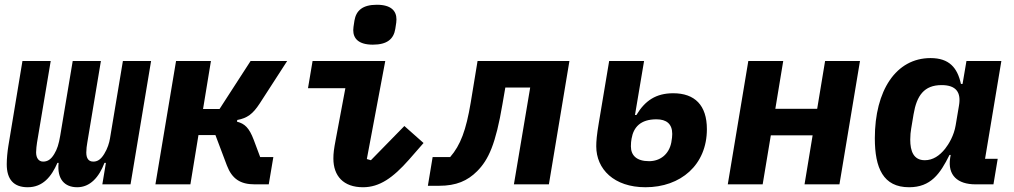

<svg xmlns="http://www.w3.org/2000/svg" viewBox="-20 -771 4241 803"><path d="M95.9 12.1C159.1 12.1 195 -32 220.2 -89.8H225.1C218 -22 250 12.1 302.9 12.1C356.9 12.1 394.2 -29.8 416.9 -89.8H422.9L408 0H525.9L611.9 -516H494L440 -192.1C437.1 -174 430 -149.9 415.8 -127.1C399.9 -100.9 384.9 -95.2 370 -95.2C350.9 -95.2 340.9 -108 340.9 -133.2C340.9 -147 343 -163 345.2 -175.1L402 -516H284.1L231.9 -203.8C225.9 -168 219.1 -147 207 -127.1C192.1 -101.9 176.8 -95.2 160.2 -95.2C142 -95.2 131 -110.1 131 -133.9C131 -147 133.2 -163 134.9 -175.1L192.1 -516H73.9L14.9 -160.2C11 -136 8.2 -106.9 8.2 -84.2C8.2 -21 36.9 12.1 95.9 12.1Z M630 0H776.3L810 -206H881L929 -78.8C950.3 -23.1 985.1 0 1045.1 0H1104L1123.2 -114H1068.2L1041.2 -186.1C1022 -236.9 1003.2 -253.9 971.2 -262.1L972.3 -269.2C1014.2 -277 1037.3 -294 1066.1 -338.1L1181.1 -516H1028.1L898.1 -315H829.2L862.2 -516H716.3Z M1539.4 -584.2C1599.4 -584.2 1626.4 -608 1633.2 -649.9C1637.4 -674 1638.1 -682.9 1638.1 -690C1638.1 -725.1 1616.1 -751.1 1556.1 -751.1C1496.4 -751.1 1469.5 -726.9 1462.4 -685C1458.5 -660.9 1457.4 -652 1457.4 -644.9C1457.4 -610.1 1479.4 -584.2 1539.4 -584.2ZM1268.1 -402H1424.4L1384.2 -187.9C1376.4 -147 1374.3 -130 1374.3 -108C1374.3 -35.2 1416.2 12.1 1498.2 12.1C1567.1 12.1 1623.2 -27 1690.3 -103L1751.4 -172.9L1671.2 -244L1531.2 -100.9L1514.2 -105.8L1591.3 -516H1287.3Z M1769.5 6H1816.4C1888.5 6 1935.4 -14.9 1975.5 -55C2023.4 -103 2053.3 -169 2081.3 -334.9L2093.4 -404.8H2197.4L2129.3 0H2275.6L2361.5 -516H1977.3L1948.5 -340.9C1929.3 -226.9 1906.2 -164.1 1862.6 -114H1789.4Z M2679.7 12.1C2826.7 12.1 2936.4 -81 2936.4 -230.8C2936.4 -331 2885.7 -381 2795.5 -381C2723.7 -381 2677.6 -350.1 2641.7 -290.1H2635.7L2673.7 -516H2527.7L2484.7 -258.9C2475.5 -204.9 2473.7 -180 2473.7 -159.1C2473.7 -63.9 2547.6 12.1 2679.7 12.1ZM2618.6 -159.1C2618.6 -172.9 2619.7 -181.1 2621.4 -191.1C2629.6 -239 2658.7 -272 2725.5 -272C2767.4 -272 2791.5 -252.8 2791.5 -210.9C2791.5 -203.1 2790.5 -190 2787.6 -175.1C2777.7 -125 2740.4 -96.9 2694.6 -96.9C2642.4 -96.9 2618.6 -121.1 2618.6 -159.1Z M3023.8 0H3169.7L3203.8 -204.9H3378.6L3344.8 0H3490.8L3576.7 -516H3430.8L3397.7 -316.1H3222.7L3255.7 -516H3109.7Z M3782 12.1C3872.9 12.1 3911.9 -44 3951 -122.9H3956L3953.8 -110.1C3942.8 -38 3984.7 0 4060 0H4134.9L4152.7 -106.9H4099.8L4168 -516H4022L4005.7 -420.1H3998.9C3984 -487.9 3949.9 -528.1 3871.8 -528.1C3726.9 -528.1 3638.8 -392 3638.8 -192.8C3638.8 -67.8 3674 12.1 3782 12.1ZM3786.9 -187.1C3786.9 -204.9 3788.7 -220.9 3790.8 -233L3800.8 -293C3813.9 -371.1 3844.8 -415.1 3918 -415.1C3979.8 -415.1 4000 -383.9 3990.8 -329.9L3976.9 -247.2C3969.8 -203.8 3947.8 -168 3932.9 -149.1C3909.8 -120 3881.7 -100.9 3848 -100.9C3800.8 -100.9 3786.9 -138.8 3786.9 -187.1Z"/></svg>

Font: Margiela Mono Italic Bold It
Style: Regular
Weight: 700
Designer: Mike Abbink, Paul van der Laan, Pieter van Rosmalen
Foundry: Bold Monday
Version: Version 2.003 2021